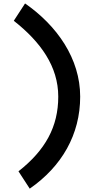

<svg xmlns="http://www.w3.org/2000/svg" viewBox="-20 -958 621 1141"><path d="M456.5 -383.8C456.5 -609.4 319.3 -805.2 128.9 -937.5L62 -834.5C222.2 -708.5 326.2 -562.5 326.2 -383.8C326.2 -205.1 250 -65.9 89.8 60.1L156.7 163.1C347.2 30.8 456.5 -158.2 456.5 -383.8Z"/></svg>

Font: Krona One
Style: Regular
Weight: 400
Designer: Yvonne Schüttler
Foundry: Yvonne Schüttler
Version: Version 1.002